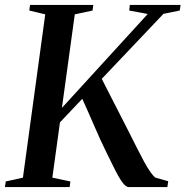

<svg xmlns="http://www.w3.org/2000/svg" viewBox="-34 -763 756 783"><path d="M-14 0 -10.5 -23 59.5 -38.5 150.5 -704.5 85.5 -720 88.5 -743H346.5L343.5 -720L271 -704.5L218.5 -323L568.5 -706L493 -720L495.5 -743H702.5L699 -720L632.5 -706.5L381 -441.5Q391 -422 404 -396.2Q417 -370.5 431.8 -342Q446.5 -313.5 460.8 -285.2Q475 -257 488 -232Q506.5 -195.5 522.8 -163Q539 -130.5 553 -104.8Q567 -79 579 -62Q591 -45 600 -38.5L652 -24L648.5 0H490.5Q481 -0.5 470.2 -13Q459.5 -25.5 448 -46.2Q436.5 -67 424.2 -92.5Q412 -118 399 -143.5Q388 -165.5 375 -194Q362 -222.5 348.8 -253.2Q335.5 -284 323.2 -311.8Q311 -339.5 301.5 -360L210.5 -264L179.5 -38.5L253 -23L250 0Z"/></svg>

Font: Merriweather 120pt Medium
Style: Italic
Weight: 500
Italic angle: -7.8°
Version: Version 2.101